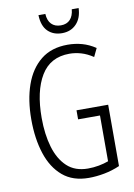

<svg xmlns="http://www.w3.org/2000/svg" viewBox="-99 -972 731 1045"><g transform="rotate(-10 266.5 -450.0)"><path d="M303 -364H478V-25Q437 -7 392.5 1.5Q348 10 306 10Q218 10 162 -37.5Q106 -85 79 -168Q52 -251 52 -357Q52 -465 81 -547.5Q110 -630 168.5 -677Q227 -724 317 -724Q358 -724 396 -713.5Q434 -703 470 -679L448 -633Q415 -655 382.5 -664.5Q350 -674 318 -674Q212 -674 160.5 -588.5Q109 -503 109 -356Q109 -265 130 -194Q151 -123 195 -82Q239 -41 310 -41Q341 -41 370.5 -46.5Q400 -52 424 -61V-314H303ZM411 -910Q409 -855 378.5 -823Q348 -791 299 -791Q251 -791 221 -820.5Q191 -850 189 -910H227Q229 -873 248 -853.5Q267 -834 300 -834Q333 -834 351.5 -854Q370 -874 373 -910Z"/></g></svg>

Font: Noto Sans Thai ExtCond Light
Style: Regular
Weight: 300
Width: 2
Designer: Monotype Design Team
Foundry: Monotype Imaging Inc.
Version: Version 2.002; ttfautohint (v1.8.4.7-5d5b)